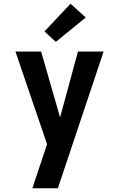

<svg xmlns="http://www.w3.org/2000/svg" viewBox="-20 -797 640 1032"><path d="M154 215Q169 171 183.5 126.5Q198 82 213 38L233 -22L63 -520H201L303 -166L399 -520H537L291 215ZM280 -572 219 -628 359 -777 441 -703Z"/></svg>

Font: Iosevka Custom XBdEx
Style: Regular
Weight: 800
Width: 7
Monospace: yes
Designer: Belleve Invis
Foundry: Belleve Invis
Version: Version 11.2.4; ttfautohint (v1.8.4)